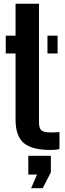

<svg xmlns="http://www.w3.org/2000/svg" viewBox="-20 -790 347 1023"><path d="M10.7 -505.1V-600H62.9V-770H187.7V-138.2Q187.7 -108.5 199.6 -96.4Q211.5 -84.3 250.4 -84.3Q262.6 -84.3 273.2 -84.9Q283.7 -85.5 296.9 -86V4.1Q286.7 6.8 274.8 8Q262.9 9.1 250 9.1Q148.9 9.1 105.9 -28.5Q62.9 -66.1 62.9 -152V-505.1ZM232.9 -505.1V-600H286.9V-505.1ZM145.9 212.6 177.1 140H130.8V40H251V128.4L207.4 212.6Z"/></svg>

Font: Big Shoulders Stencil Thin
Style: Regular
Weight: 100
Designer: Patric King
Foundry: XO Type Co
Version: Version 2.001